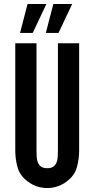

<svg xmlns="http://www.w3.org/2000/svg" viewBox="-20 -937 466 968"><path d="M218 -89Q238 -89 249 -97Q260 -105 265 -117.5Q270 -130 271 -145.5Q272 -161 272 -176V-719H379V-177Q379 -137 368.5 -97Q358 -57 326 -30Q279 11 218 11Q157 11 110 -30Q78 -57 67.5 -97Q57 -137 57 -177V-719H164V-176Q164 -161 165 -145.5Q166 -130 171 -117.5Q176 -105 187 -97Q198 -89 218 -89ZM249 -917H344L275 -771H211ZM119 -917H214L145 -771H81Z"/></svg>

Font: Osterbar
Style: Regular
Weight: 500
Width: 3
Designer: Peter Wiegel, Basierend auf Erbar schmal-halbfette Grotesk v. Jacob Erbar
Foundry: Peter Wiegel
Version: Version 1.0